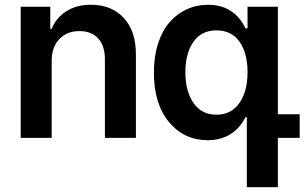

<svg xmlns="http://www.w3.org/2000/svg" viewBox="-20 -573 1266 798"><path d="M194.8 -319.8V0H65.9V-544.9H189V-453.1H194.8Q213.9 -500 256.1 -526.6Q298.3 -553.2 357.9 -553.2Q443.4 -553.2 494.1 -498.8Q544.9 -444.3 544.9 -347.2V0H416V-327.1Q416 -382.3 388.2 -413.1Q360.4 -443.8 310.1 -443.8Q258.3 -443.8 226.6 -410.4Q194.8 -377 194.8 -319.8Z M879.9 -96.2Q940.4 -96.2 974.6 -144.3Q1008.8 -192.4 1008.8 -272.9Q1008.8 -353.5 975.1 -400.1Q941.4 -446.8 879.9 -446.8Q817.4 -446.8 783.9 -399.2Q750.5 -351.6 750.5 -272.9Q750.5 -193.8 784.2 -145Q817.9 -96.2 879.9 -96.2ZM1008.8 -544.9H1134.8V-98.1H1225.6V0H1134.8V205.1H1005.9V-85.9H1000.5Q993.7 -72.8 985.4 -60.8Q977.1 -48.8 963.4 -35.4Q949.7 -22 933.3 -12.5Q917 -2.9 893.8 3.4Q870.6 9.8 843.8 9.8Q745.6 9.8 682.6 -65.4Q619.6 -140.6 619.6 -272Q619.6 -338.4 637 -392.1Q654.3 -445.8 684.8 -480.7Q715.3 -515.6 756.3 -534.4Q797.4 -553.2 844.7 -553.2Q952.6 -553.2 1000.5 -455.1H1008.8Z"/></svg>

Font: Telcell.Market SemBd
Style: Regular
Weight: 600
Designer: Rasmus Andersson, Sedrak Mkrtchyan
Version: Version 3.019;git-0a5106e0b